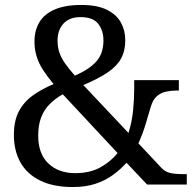

<svg xmlns="http://www.w3.org/2000/svg" viewBox="-20 -744 782 774"><path d="M274 10Q194 10 141 -16.5Q88 -43 62 -90Q36 -137 36 -200Q36 -257 56 -295Q76 -333 112 -359Q148 -385 196 -405Q171 -435 153.5 -462Q136 -489 127.5 -517Q119 -545 119 -577Q119 -621 138.5 -654Q158 -687 200 -705.5Q242 -724 308 -724Q372 -724 411 -704.5Q450 -685 467.5 -653Q485 -621 485 -582Q485 -539 468 -508Q451 -477 414 -452Q377 -427 316 -401L498 -208Q512 -253 516.5 -299Q521 -345 521 -382V-421H701V-379H692Q670 -379 649 -374.5Q628 -370 612 -356Q596 -342 587 -311Q578 -279 566.5 -241.5Q555 -204 538 -166L631 -67Q645 -52 664.5 -47Q684 -42 724 -42H733V0H573L490 -88Q466 -61 435 -38.5Q404 -16 364.5 -3Q325 10 274 10ZM283 -46Q342 -46 384 -69Q426 -92 454 -127L233 -364Q203 -347 180.5 -324.5Q158 -302 146 -271Q134 -240 134 -197Q134 -124 175 -85Q216 -46 283 -46ZM282 -439Q341 -465 369 -497Q397 -529 397 -581Q397 -621 376 -648Q355 -675 304 -675Q260 -675 236 -649Q212 -623 212 -580Q212 -555 219 -533.5Q226 -512 241.5 -489.5Q257 -467 282 -439Z"/></svg>

Font: Noto Serif Tamil
Style: Regular
Weight: 400
Designer: Indian Type Foundry, Tom Grace, and the Monotype Design Team
Foundry: Monotype Imaging Inc.
Version: Version 2.003